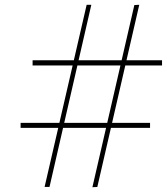

<svg xmlns="http://www.w3.org/2000/svg" viewBox="-20 -775 696 801"><path d="M365.5 6 540.5 -754 561 -755 386 5ZM66 -241.5V-262.5H606V-241.5ZM166 5 341.5 -755H361L186.5 5ZM116 -502V-523.5H656V-502Z"/></svg>

Font: Bodoni Moda SC
Style: Italic
Weight: 400
Italic angle: -13°
Designer: Owen Earl
Foundry: indestructible type
Version: Version 2.005